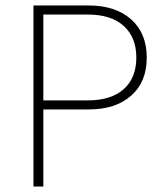

<svg xmlns="http://www.w3.org/2000/svg" viewBox="-20 -680 592 700"><path d="M304 -660Q401 -660 458 -609.5Q515 -559 515 -470Q515 -381 458 -331Q401 -281 304 -281H138V0H102V-660ZM300 -314Q385 -314 431 -355Q477 -396 477 -470Q477 -544 431 -585.5Q385 -627 300 -627H138V-314Z"/></svg>

Font: Kantumruy Pro ExtraLight
Style: Regular
Weight: 250
Version: Version 1.002